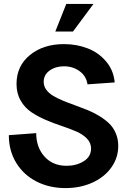

<svg xmlns="http://www.w3.org/2000/svg" viewBox="-20 -940 656 976"><path d="M313 16.1Q231.4 16.1 166 -17.1Q100.6 -50.3 62.7 -111.8Q24.9 -173.3 24.9 -252.9L164.1 -263.2Q164.1 -190.9 206.3 -144Q248.5 -97.2 318.8 -97.2Q368.2 -97.2 405.5 -120.4Q442.9 -143.6 442.9 -185.1Q442.9 -213.9 421.9 -235.6Q400.9 -257.3 367.7 -271.7Q334.5 -286.1 293.9 -299.6Q253.4 -313 212.9 -330.3Q172.4 -347.7 139.2 -369.9Q106 -392.1 85 -428.7Q64 -465.3 64 -513.2Q64 -604.5 132.1 -660.2Q200.2 -715.8 305.2 -715.8Q369.6 -715.8 425.3 -694.3Q481 -672.9 519.3 -627.7Q557.6 -582.5 563 -521L424.8 -511.2Q418.5 -553.7 384.3 -578.4Q350.1 -603 305.2 -603Q262.2 -603 232.2 -581.3Q202.1 -559.6 202.1 -523.9Q202.1 -502 215.1 -484.1Q228 -466.3 250 -453.1Q272 -439.9 300.3 -428.2Q328.6 -416.5 360.1 -405.3Q391.6 -394 423.1 -381.3Q454.6 -368.7 482.9 -351.6Q511.2 -334.5 533.2 -314Q555.2 -293.5 568.1 -263.7Q581.1 -233.9 581.1 -198.2Q581.1 -138.2 546.1 -88.9Q511.2 -39.6 449.7 -11.7Q388.2 16.1 313 16.1ZM261.2 -779.8 316.9 -919.9H455.1L351.1 -779.8Z"/></svg>

Font: Uncut Sans
Style: Bold
Weight: 700
Designer: Kasper Nordkvist
Foundry: UNCUT.wtf
Version: Version 1.304;Glyphs 3.2 (3246)